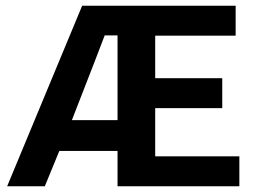

<svg xmlns="http://www.w3.org/2000/svg" viewBox="-20 -653 886 673"><path d="M806 -633V-528H524V-379H759V-274H524V-105H819V0H392V-124H188L137 0H5L268 -633ZM347 -529Q319 -455 267 -322Q249 -277 232 -232H392V-529Z"/></svg>

Font: Tajawal
Style: Bold
Weight: 700
Designer: Boutros Fonts
Foundry: Created by Boutros International 2017
Version: Version 1.700